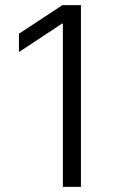

<svg xmlns="http://www.w3.org/2000/svg" viewBox="-20 -727 462 747"><path d="M294.9 0H224.6V-634.8H220.7L53.7 -524.4V-595.7L222.7 -707H294.9Z"/></svg>

Font: Pretendard JP Light
Style: Regular
Weight: 300
Designer: Base glyphs from Inter by Rasmus Andersson; Hangeul glyphs from Noto Sans CJK(Source Han Sans) by Jang Soo-young and Kan
Foundry: Kil Hyung-jin
Version: Version 1.309